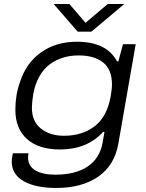

<svg xmlns="http://www.w3.org/2000/svg" viewBox="-20 -745 726 952"><path d="M596.2 -725.1 433.1 -587.9H365.2L246.1 -725.1H324.2L403.8 -631.8L514.2 -725.1ZM258.8 187Q156.2 187 97.2 153.3Q38.1 119.6 38.1 55.2Q38.1 41 43.9 15.1H121.1Q119.1 30.8 119.1 35.2Q119.1 78.6 155.8 99.9Q192.4 121.1 252.9 121.1Q355 121.1 415 80.3Q475.1 39.6 488.8 -38.1Q490.2 -47.4 493.4 -64.5Q496.6 -81.5 498 -90.8H491.2Q411.6 -3.9 277.8 -3.9Q171.4 -3.9 113.8 -55.7Q56.2 -107.4 56.2 -200.2Q56.2 -274.4 78.1 -335Q108.4 -432.1 183.1 -485.1Q257.8 -538.1 360.8 -538.1Q508.8 -538.1 560.1 -440.9H566.9L589.8 -525.9H652.8L566.9 -33.2Q547.9 75.2 466.8 131.1Q385.7 187 258.8 187ZM296.9 -71.8Q386.2 -71.8 447.8 -117.9Q509.3 -164.1 527.8 -262.2Q535.2 -303.7 535.2 -326.2Q535.2 -399.9 491.5 -435.1Q447.8 -470.2 370.1 -470.2Q328.6 -470.2 292.7 -459.2Q256.8 -448.2 226.6 -425.8Q196.3 -403.3 175.3 -366.2Q154.3 -329.1 145 -279.8Q138.2 -236.3 138.2 -210Q138.2 -143.6 182.6 -107.7Q227.1 -71.8 296.9 -71.8Z"/></svg>

Font: Archivo Expanded Light
Style: Italic
Weight: 300
Width: 7
Italic angle: -10°
Designer: Hector Gatti
Foundry: Omnibus-Type
Version: Version 2.001